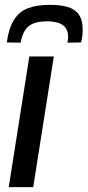

<svg xmlns="http://www.w3.org/2000/svg" viewBox="-20 -772 361 792"><path d="M117 0H16L101 -539H202ZM186 -752Q230 -752 260 -743Q290 -734 305.5 -711.5Q321 -689 321 -650Q321 -636 319.5 -623Q318 -610 314 -597L258 -596Q260 -604 260.5 -610Q261 -616 261 -623Q260 -645 249.5 -658.5Q239 -672 219.5 -678Q200 -684 175 -684Q138 -684 116 -674.5Q94 -665 82 -645Q70 -625 65 -596L8 -597Q16 -656 38 -690.5Q60 -725 96.5 -738.5Q133 -752 186 -752Z"/></svg>

Font: Georama ExtraCondensed Thin Medium
Style: Italic
Weight: 500
Italic angle: -9°
Version: Version 1.001